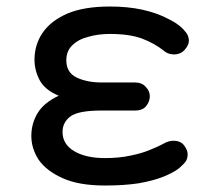

<svg xmlns="http://www.w3.org/2000/svg" viewBox="-20 -571 652 595"><path d="M305.7 3.9Q224.6 3.9 174.8 -18.6Q124 -41 99.6 -76.2Q77.1 -111.3 77.1 -149.4Q77.1 -188.5 96.7 -220.7Q116.2 -252.9 162.1 -274.4Q119.1 -292 102.5 -323.2Q86.9 -353.5 86.9 -385.7Q86.9 -432.6 112.3 -469.7Q137.7 -506.8 189.5 -529.3Q241.2 -550.8 320.3 -550.8Q376 -550.8 420.9 -541Q464.8 -531.2 497.1 -514.6Q530.3 -499 547.9 -480.5Q559.6 -467.8 562.5 -460Q565.4 -451.2 565.4 -445.3Q565.4 -431.6 552.7 -417Q540 -402.3 518.6 -402.3Q513.7 -402.3 504.9 -404.3Q495.1 -407.2 487.3 -414.1Q459 -436.5 420.9 -451.2Q381.8 -465.8 320.3 -465.8Q284.2 -465.8 253.9 -457Q222.7 -449.2 204.1 -430.7Q185.5 -413.1 185.5 -383.8Q185.5 -345.7 218.8 -330.1Q251 -315.4 294.9 -315.4Q329.1 -315.4 398.4 -315.4Q419.9 -315.4 431.6 -301.8Q444.3 -289.1 444.3 -272.5Q444.3 -256.8 433.6 -243.2Q422.9 -228.5 398.4 -228.5Q363.3 -228.5 294.9 -228.5Q224.6 -228.5 199.2 -210.9Q173.8 -192.4 173.8 -162.1Q173.8 -124 210 -102.5Q246.1 -81.1 305.7 -81.1Q349.6 -81.1 384.8 -88.9Q418.9 -95.7 444.3 -106.4Q468.8 -116.2 483.4 -124Q495.1 -130.9 502.9 -132.8Q510.7 -134.8 517.6 -134.8Q540 -134.8 550.8 -120.1Q561.5 -105.5 561.5 -93.8Q561.5 -81.1 556.6 -72.3Q550.8 -63.5 535.2 -49.8Q517.6 -36.1 486.3 -23.4Q454.1 -10.7 409.2 -2.9Q364.3 3.9 305.7 3.9Z"/></svg>

Font: Abed
Style: Bold
Weight: 700
Designer: Johan Aakerlund
Version: Version 3.105